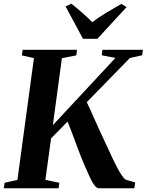

<svg xmlns="http://www.w3.org/2000/svg" viewBox="-34 -1010 786 1030"><path d="M-13.5 0 -9.5 -29.5 59.5 -45 148 -698 83.5 -713 87.5 -743H379L375.5 -713L298 -698L249.5 -338.5L585 -699L512 -713.5L515 -743H732.5L728.5 -713.5L663 -699L431.5 -462Q441.5 -442 452.8 -416.2Q464 -390.5 476.8 -362.2Q489.5 -334 502.8 -305.2Q516 -276.5 528.5 -249.5Q546 -212 561.8 -178Q577.5 -144 591.8 -116.5Q606 -89 618.5 -70.5Q631 -52 641.5 -45.5L691.5 -31L686.5 0H498Q487.5 -0.5 478.2 -9.8Q469 -19 460 -35.5Q451 -52 441.2 -74.5Q431.5 -97 419.5 -123Q409.5 -146 397.5 -176.8Q385.5 -207.5 373.2 -240.8Q361 -274 349.5 -304.5Q338 -335 328.5 -358L240 -267.5L209.5 -45L284 -29.5L280.5 0ZM411 -802 318 -975.5 348.5 -990.5Q378.5 -967 407 -941.8Q435.5 -916.5 461 -891Q496 -917.5 536.5 -942Q577 -966.5 617 -989L645 -972L488.5 -802Z"/></svg>

Font: Merriweather 96pt
Style: Bold Italic
Weight: 700
Italic angle: -7.8°
Version: Version 2.101